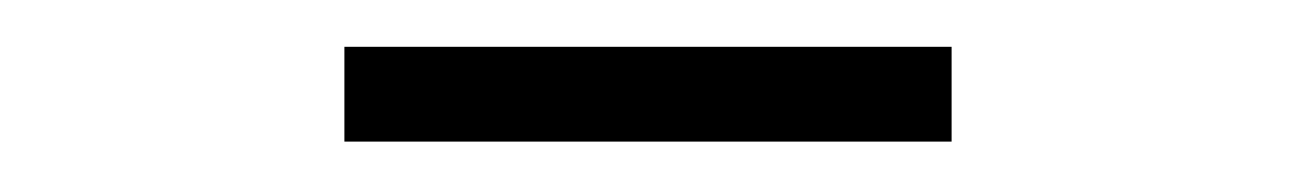

<svg xmlns="http://www.w3.org/2000/svg" viewBox="-20 -648 540 80"><path d="M123.5 -589V-628.5H376.5V-589Z"/></svg>

Font: Newsreader Light
Style: Regular
Weight: 300
Designer: Hugues Gentile
Foundry: Production Type
Version: Version 1.003